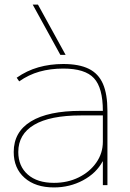

<svg xmlns="http://www.w3.org/2000/svg" viewBox="-20 -810 569 840"><path d="M216 10Q135 10 87.5 -32Q40 -74 40 -145Q40 -233 115.5 -279Q191 -325 334 -325H430Q430 -426 391 -468Q352 -510 257 -510Q200 -510 152.5 -496.5Q105 -483 64 -454L53 -470Q97 -501 148 -515.5Q199 -530 257 -530Q326 -530 368.5 -509Q411 -488 430.5 -443Q450 -398 450 -325V0H430V-104H429Q401 -52 343 -21Q285 10 216 10ZM216 -10Q276 -10 324.5 -34Q373 -58 401.5 -99Q430 -140 430 -190V-305H334Q199 -305 129.5 -264Q60 -223 60 -145Q60 -83 101.5 -46.5Q143 -10 216 -10ZM244 -570 123 -790H146L267 -570Z"/></svg>

Font: M PLUS 2 Thin
Style: Regular
Weight: 100
Designer: Coji Morishita
Foundry: UNDERFOREST DESIGN
Version: Version 1.001